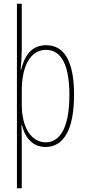

<svg xmlns="http://www.w3.org/2000/svg" viewBox="-20 -780 463 1032"><path d="M378 -270C378 -450 326 -537 228 -537C143 -537 110 -472 93 -404H91C95 -444 97 -488 97 -520V-760H71V232H97V-37C97 -69 96 -95 95 -107H98C111 -53 146 10 225 10C317 10 378 -75 378 -270ZM353 -270C353 -79 294 -15 226 -15C152 -15 97 -88 97 -219V-292C97 -428 145 -512 227 -512C313 -512 353 -424 353 -270Z"/></svg>

Font: Noto Sans Myanmar ExtraCondensed Thin
Style: Regular
Weight: 100
Width: 2
Designer: Monotype Design Team
Foundry: Monotype Imaging Inc.
Version: Version 2.107